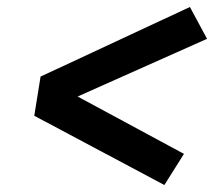

<svg xmlns="http://www.w3.org/2000/svg" viewBox="-20 -615 640 549"><path d="M450 -86 78 -284 96 -396 523 -595 572 -504 202 -339 506 -175Z"/></svg>

Font: Iosevka Etoile Oblique
Style: Bold
Weight: 700
Italic angle: -9°
Designer: Belleve Invis
Foundry: Belleve Invis
Version: Version 15.5.2; ttfautohint (v1.8.4)